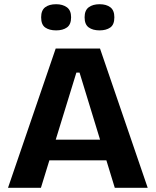

<svg xmlns="http://www.w3.org/2000/svg" viewBox="-20 -890 738 910"><path d="M18 0 244 -660H454L680 0H524L357 -546H342L174 0ZM145 -130V-228H574V-130ZM452 -746Q420 -746 400.5 -760Q381 -774 381 -808Q381 -841 400.5 -855.5Q420 -870 452 -870Q484 -870 503 -855.5Q522 -841 522 -808Q522 -773 502.5 -759.5Q483 -746 452 -746ZM246 -746Q214 -746 194.5 -759.5Q175 -773 175 -808Q175 -841 194 -855.5Q213 -870 246 -870Q277 -870 297 -855.5Q317 -841 317 -808Q317 -774 297.5 -760Q278 -746 246 -746Z"/></svg>

Font: Bricolage Grotesque 96pt ExtraBold
Style: Bold
Weight: 700
Version: Version 1.001;gftools[0.9.33.dev8+g029e19f]